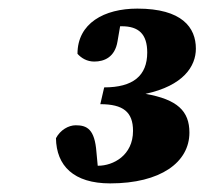

<svg xmlns="http://www.w3.org/2000/svg" viewBox="-20 -823 475 446"><path d="M236 -397C353 -397 420 -446 420 -515C420 -565 392 -592 318 -605C406 -624 435 -669 435 -710C435 -759 403 -803 299 -803C222 -803 160 -769 160 -698C169 -688 182 -680 199 -680C222 -680 247 -690 253 -727L259 -762C261 -762 262 -762 263 -762C302 -762 322 -744 322 -701C322 -647 289 -620 222 -620L213 -581C266 -581 289 -563 289 -519C289 -462 243 -438 208 -438H207L204 -470C200 -523 182 -532 156 -532C139 -532 120 -521 110 -502C111 -438 151 -397 236 -397Z"/></svg>

Font: Source Serif Pro Black
Style: Italic
Weight: 900
Italic angle: -12°
Designer: Frank Grießhammer
Foundry: Adobe Systems Incorporated
Version: Version 3.001;hotconv 1.0.111;makeotfexe 2.5.65597